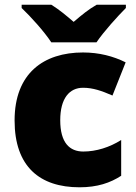

<svg xmlns="http://www.w3.org/2000/svg" viewBox="-20 -786 579 816"><path d="M198 -606H390C421 -652 481 -718 515 -752V-766H391C356 -746 328 -723 293 -693C258 -723 233 -744 198 -766H72V-752C110 -716 168 -652 198 -606ZM318 10C394 10 449 -9 495 -39V-191C446 -160 389 -142 334 -142C276 -142 236 -179 236 -275C236 -368 275 -413 333 -413C375 -413 412 -400 458 -380L514 -521C462 -547 401 -563 333 -563C166 -563 42 -475 42 -274C42 -77 150 10 318 10Z"/></svg>

Font: Noto Sans Sinhala UI Black
Style: Regular
Weight: 900
Designer: Jelle Bosma - Monotype Design Team
Foundry: Monotype Imaging Inc.
Version: Version 2.006